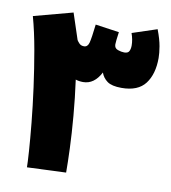

<svg xmlns="http://www.w3.org/2000/svg" viewBox="-79 -761 745 836"><g transform="rotate(10 293.0 -342.5)"><path d="M268 0 96 7Q96 -12 92.5 -64Q89 -116 82 -187.5Q75 -259 64 -340.5Q53 -422 39 -501.5Q25 -581 7 -646L179 -692L217 -577Q219 -573 227 -564Q235 -555 249 -555Q265 -555 270.5 -575Q276 -595 283 -657L388 -642Q382 -599 382 -587Q382 -570 397.5 -564.5Q413 -559 426 -559Q443 -559 448 -569.5Q453 -580 453 -594Q453 -607 450.5 -620.5Q448 -634 443 -648L552 -684Q568 -642 573 -612Q578 -582 578 -561Q578 -490 546 -447.5Q514 -405 441 -405Q398 -405 378 -419.5Q358 -434 350 -457Q321 -401 272 -401Q254 -401 239 -406Q250 -326 256.5 -249Q263 -172 265.5 -107.5Q268 -43 268 0Z"/></g></svg>

Font: Noto Sans Arabic Blk
Style: Regular
Weight: 900
Designer: Monotype Design Team, Nadine Chahine, Nizar Qandah and Khaled Hosny
Foundry: Monotype Imaging Inc.
Version: Version 2.012; ttfautohint (v1.8.4.7-5d5b)